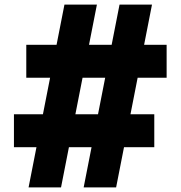

<svg xmlns="http://www.w3.org/2000/svg" viewBox="-20 -820 790 840"><path d="M404 -800 247 0H105L262 -800ZM645 -800 488 0H346L503 -800ZM95 -624H709V-480H95ZM41 -320H655V-176H41Z"/></svg>

Font: Martian Mono SemiExpanded
Style: Bold
Weight: 700
Width: 6
Designer: Roman Shamin
Foundry: Evil Martians
Version: Version 1.000